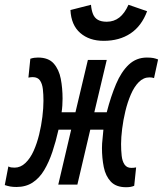

<svg xmlns="http://www.w3.org/2000/svg" viewBox="-67 -773 682 804"><path d="M461 11Q419 11 397 -12.5Q375 -36 367.5 -73.5Q360 -111 360 -153Q360 -172 362.5 -192.5Q365 -213 366 -230H311L257 0H177L231 -230H178Q167 -181 152.5 -137.5Q138 -94 118 -60.5Q98 -27 69.5 -8.5Q41 10 2 10Q-13 10 -24 8Q-35 6 -47 2L-32 -76Q-26 -73 -20.5 -72Q-15 -71 -6 -71Q19 -71 39.5 -90.5Q60 -110 74 -141.5Q88 -173 97 -210Q106 -247 110.5 -284Q115 -321 115 -351Q115 -377 112.5 -399.5Q110 -422 100.5 -436Q91 -450 70 -450Q65 -450 61 -449.5Q57 -449 52 -448L60 -527Q69 -530 76.5 -531Q84 -532 92 -532Q136 -532 158 -507Q180 -482 187.5 -443Q195 -404 195 -360Q195 -347 194 -331Q193 -315 191 -303H249L301 -522H380L328 -303H380Q397 -369 419 -421Q441 -473 472.5 -502.5Q504 -532 548 -532Q565 -532 575 -530Q585 -528 595 -524L578 -446Q570 -449 559 -449Q534 -449 514.5 -429.5Q495 -410 481 -377.5Q467 -345 458 -307.5Q449 -270 444.5 -233.5Q440 -197 440 -170Q440 -144 442.5 -121Q445 -98 454.5 -84Q464 -70 483 -70Q489 -70 493 -70.5Q497 -71 503 -72L495 5Q488 8 480 9.5Q472 11 461 11ZM367 -602Q307 -602 269 -635Q231 -668 228 -731L314 -753Q316 -730 322.5 -714Q329 -698 343 -690Q357 -682 380 -682Q410 -682 432.5 -699.5Q455 -717 471 -753L549 -726Q526 -664 479.5 -633Q433 -602 367 -602Z"/></svg>

Font: Ubuntu Sans Mono Medium
Style: Italic
Weight: 500
Italic angle: -13.5°
Monospace: yes
Designer: Dalton Maag Ltd
Foundry: Dalton Maag Ltd
Version: Version 1.006